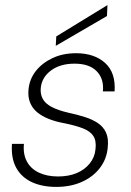

<svg xmlns="http://www.w3.org/2000/svg" viewBox="-20 -722 516 754"><path d="M201 12Q145 12 104.5 -7Q64 -26 43.5 -63.5Q23 -101 27 -157H74Q70 -117 85.5 -88Q101 -59 133 -44Q165 -29 208 -29Q249 -29 280.5 -42Q312 -55 332 -79.5Q352 -104 355 -136Q359 -169 346.5 -188Q334 -207 305.5 -218Q277 -229 233 -238Q199 -244 171.5 -255Q144 -266 125.5 -281.5Q107 -297 98 -319.5Q89 -342 92 -371Q96 -412 121 -443.5Q146 -475 186.5 -494Q227 -513 279 -513Q350 -513 392.5 -475Q435 -437 430 -363H384Q389 -412 360 -442Q331 -472 273 -472Q216 -472 180 -445Q144 -418 140 -376Q138 -353 147.5 -334.5Q157 -316 182 -302.5Q207 -289 250 -279Q283 -272 313 -262.5Q343 -253 364.5 -238.5Q386 -224 396.5 -201Q407 -178 403 -142Q399 -97 372 -62Q345 -27 301 -7.5Q257 12 201 12ZM199 -542 201 -579 402 -702 400 -659Z"/></svg>

Font: DM Sans 18pt ExtraLight
Style: Italic
Weight: 250
Italic angle: -10°
Designer: Colophon Foundry, Jonny Pinhorn
Foundry: Colophon Foundry
Version: Version 4.004;gftools[0.9.30]